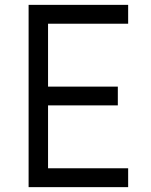

<svg xmlns="http://www.w3.org/2000/svg" viewBox="-20 -770 622 790"><path d="M507.3 -672.4H177.7V-413.6H464.8V-336.4H177.7V-77.6H507.3V0H97.7V-750H507.3Z"/></svg>

Font: Now
Style: Regular
Weight: 400
Designer: Alfredo Marco Pradil
Foundry: Alfredo Marco Pradil
Version: Version 1.002;PS 001.002;hotconv 1.0.88;makeotf.lib2.5.64775